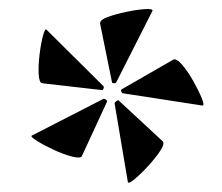

<svg xmlns="http://www.w3.org/2000/svg" viewBox="-20 -709 488 422"><path d="M160 -366Q157 -360 138 -365Q119 -370 97.5 -380Q76 -390 61 -399.5Q46 -409 50 -411L206 -491Q208 -493 212 -490.5Q216 -488 215 -485ZM261 -309 232 -481Q231 -483 235.5 -486.5Q240 -490 241 -488L337 -399Q343 -394 332.5 -378Q322 -362 305.5 -344Q289 -326 275.5 -315Q262 -304 261 -309ZM204 -511 73 -526Q66 -527 65 -546Q64 -565 67 -589.5Q70 -614 74.5 -630.5Q79 -647 82 -644L207 -520Q209 -519 207.5 -514.5Q206 -510 204 -511ZM425 -477 250 -504Q248 -504 246.5 -508Q245 -512 248 -513L361 -578Q368 -581 380.5 -566.5Q393 -552 405 -530.5Q417 -509 423.5 -493Q430 -477 425 -477ZM226 -529 200 -657Q199 -665 216.5 -671.5Q234 -678 258 -683Q282 -688 299.5 -689Q317 -690 315 -685L236 -529Q235 -526 230.5 -526Q226 -526 226 -529Z"/></svg>

Font: Cormorant Garamond Light
Style: Bold
Weight: 700
Version: Version 4.001